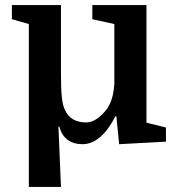

<svg xmlns="http://www.w3.org/2000/svg" viewBox="-20 -560 698 759"><path d="M221 179 211 -59H215C226 -14 259 10 306 10C357 10 401 -31 436 -100H440L451 10L636 0V-56L559 -75V-540H345V-484L432 -465V-228C428 -172 415 -140 388 -112C368 -91 345 -76 321 -76C280 -76 252 -92 237 -125C225 -149 221 -187 221 -272V-540H27V-484L94 -465V179Z"/></svg>

Font: Domine
Style: Bold
Weight: 700
Designer: Pablo Impallari, Rodrigo Fuenzalida, Brenda Gallo
Foundry: Pablo Impallari, Rodrigo Fuenzalida, Brenda Gallo
Version: Version 2.000